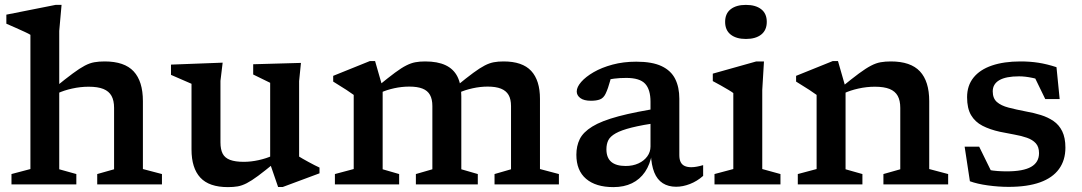

<svg xmlns="http://www.w3.org/2000/svg" viewBox="-20 -755 4428 786"><path d="M378 -42.5 447 -62V-313.5Q447 -343.5 436.5 -362.5Q426 -381.5 403.2 -390.8Q380.5 -400 343 -400Q309.5 -400 275.5 -392.5Q241.5 -385 216 -373L205 -397Q249 -433 277.8 -454.2Q306.5 -475.5 327 -486.2Q347.5 -497 366.2 -500.2Q385 -503.5 408.5 -503.5Q489.5 -503.5 527.2 -462.8Q565 -422 565 -341V-63L643 -42.5V0H378ZM292.5 0H27V-42.5L104.5 -63V-612.5Q97.5 -617 81.8 -624.2Q66 -631.5 45.8 -640.5Q25.5 -649.5 6 -658V-695L207.5 -735H232L222.5 -628.5V-62L292.5 -42.5Z M882.5 -172.5Q882.5 -143.5 891.5 -126Q900.5 -108.5 921.8 -100.5Q943 -92.5 978 -92.5Q1007.5 -92.5 1039 -99.5Q1070.5 -106.5 1094.5 -117.5L1105.5 -89.5Q1064 -55.5 1036.8 -35.2Q1009.5 -15 990 -5Q970.5 5 953 8Q935.5 11 913 11Q836 11 800 -28Q764 -67 764 -143V-412L680 -448.5V-490.5L891.5 -498.5L882.5 -424ZM1118.5 10.5 1086 -84V-416L1016.5 -450V-492L1212 -497.5L1204.5 -423V-114Q1209 -111 1219.5 -105Q1230 -99 1242.8 -92Q1255.5 -85 1267.8 -78.8Q1280 -72.5 1288 -69V-45.5L1137.5 10.5Z M1546.5 -397V-62L1614 -42.5V0H1351V-42.5L1428 -63V-366.5Q1419.5 -373 1398.5 -386.8Q1377.5 -400.5 1344 -421V-444.5L1494 -505H1515.5ZM1868.5 -360.5V-62L1936 -42.5V0H1682.5V-42.5L1750 -62V-321Q1750 -349 1740.2 -366.5Q1730.5 -384 1709.8 -392.2Q1689 -400.5 1655.5 -400.5Q1625 -400.5 1594 -393.8Q1563 -387 1539 -376L1528.5 -403.5Q1570 -437.5 1597 -457.5Q1624 -477.5 1643.5 -487.2Q1663 -497 1680.5 -500.2Q1698 -503.5 1720.5 -503.5Q1771.5 -503.5 1804.2 -488Q1837 -472.5 1852.8 -441Q1868.5 -409.5 1868.5 -360.5ZM2190.5 -350.5V-63L2268 -42.5V0H2004.5V-42.5L2072 -62V-320.5Q2072 -349 2062 -366.2Q2052 -383.5 2031 -392Q2010 -400.5 1976.5 -400.5Q1946 -400.5 1914.5 -393.5Q1883 -386.5 1859 -375.5L1848.5 -402.5Q1890.5 -437 1917.8 -457Q1945 -477 1964.5 -487Q1984 -497 2001.5 -500.2Q2019 -503.5 2041.5 -503.5Q2118.5 -503.5 2154.5 -464.8Q2190.5 -426 2190.5 -350.5Z M2692.5 -314.5 2680 -254Q2609 -243.5 2566 -232.8Q2523 -222 2500.5 -209.2Q2478 -196.5 2470.2 -180.8Q2462.5 -165 2462.5 -144Q2462.5 -109.5 2482.2 -92.5Q2502 -75.5 2541.5 -75.5Q2570.5 -75.5 2593.5 -86Q2616.5 -96.5 2629.8 -114.8Q2643 -133 2643 -155.5V-338.5Q2643 -388.5 2621 -412.2Q2599 -436 2544 -436Q2517 -436 2494.8 -433.2Q2472.5 -430.5 2453.5 -425L2486 -460.5Q2482 -440 2477.8 -424.2Q2473.5 -408.5 2469 -395.5Q2464.5 -382.5 2459 -371Q2450.5 -353.5 2436 -348Q2421.5 -342.5 2399.5 -342.5Q2370.5 -342.5 2355.8 -353.5Q2341 -364.5 2341 -380.5Q2341 -398.5 2359.2 -419.5Q2377.5 -440.5 2410.2 -459.5Q2443 -478.5 2487.5 -490.5Q2532 -502.5 2584.5 -502.5Q2650 -502.5 2688.5 -484.2Q2727 -466 2744 -432Q2761 -398 2761 -351V-120Q2761 -102.5 2766.5 -91.5Q2772 -80.5 2783 -75.5Q2794 -70.5 2810 -70.5Q2820.5 -70.5 2832.8 -72.8Q2845 -75 2858.5 -79V-35Q2833.5 -13 2804.5 -1.8Q2775.5 9.5 2748 9.5Q2716 9.5 2693.2 -5Q2670.5 -19.5 2658.5 -49Q2646.5 -78.5 2644.5 -124L2649 -126.5Q2641.5 -82 2620.5 -51.2Q2599.5 -20.5 2567 -4.8Q2534.5 11 2491 11Q2419 11 2379.2 -23Q2339.5 -57 2339.5 -121.5Q2339.5 -157.5 2353.5 -185.8Q2367.5 -214 2404.8 -237Q2442 -260 2511.8 -278.8Q2581.5 -297.5 2692.5 -314.5Z M3033.5 -595.5Q2994 -595.5 2971.2 -613.5Q2948.5 -631.5 2948.5 -665.5Q2948.5 -699.5 2971.2 -717.2Q2994 -735 3033.5 -735Q3073.5 -735 3096.2 -717.2Q3119 -699.5 3119 -665.5Q3119 -631.5 3096.2 -613.5Q3073.5 -595.5 3033.5 -595.5ZM3107.5 -503.5 3100.5 -386.5V-63L3175 -42.5V0H2905V-42.5L2982 -63V-374Q2976.5 -378.5 2962.2 -387Q2948 -395.5 2930.8 -405.2Q2913.5 -415 2898 -423V-453.5L3076 -503.5Z M3441.5 -397V-62L3510.5 -42.5V0H3246V-42.5L3323 -63V-366.5Q3314.5 -373 3293.5 -386.8Q3272.5 -400.5 3239 -421V-444.5L3389 -505H3410.5ZM3596.5 -42.5 3665.5 -62V-313.5Q3665.5 -343.5 3655 -362.5Q3644.5 -381.5 3621.8 -390.8Q3599 -400 3561.5 -400Q3528 -400 3494.2 -392.5Q3460.5 -385 3435 -373L3423.5 -397Q3467.5 -433 3496.2 -454.2Q3525 -475.5 3545.8 -486.2Q3566.5 -497 3585.2 -500.2Q3604 -503.5 3627 -503.5Q3708 -503.5 3746 -462.8Q3784 -422 3784 -341V-63L3861.5 -42.5V0H3596.5Z M4157.5 -503.5Q4196.5 -503.5 4230.8 -498.2Q4265 -493 4305 -480L4318 -349.5H4259L4199.5 -472L4267.5 -418Q4236.5 -430 4206.5 -436.2Q4176.5 -442.5 4152 -442.5Q4098 -442.5 4071 -426.8Q4044 -411 4044 -381Q4044 -352.5 4061 -337.5Q4078 -322.5 4108.8 -314.5Q4139.5 -306.5 4181 -298.5Q4212.5 -293 4241.2 -284Q4270 -275 4292.8 -259.5Q4315.5 -244 4328.5 -217.5Q4341.5 -191 4341.5 -150.5Q4341.5 -99 4315.2 -63Q4289 -27 4237.5 -8.5Q4186 10 4109 10Q4068 10 4024.2 4Q3980.5 -2 3950.5 -13L3929 -154.5H3988.5L4055.5 -18L3989.5 -69.5Q4007.5 -63.5 4026.5 -59.8Q4045.5 -56 4064.5 -54.8Q4083.5 -53.5 4101.5 -53.5Q4169 -53.5 4201.2 -72Q4233.5 -90.5 4233.5 -128Q4233.5 -154 4220.2 -168.5Q4207 -183 4184.2 -191Q4161.5 -199 4133 -204Q4104.5 -209 4073.5 -215.5Q4032.5 -224.5 4002 -240.2Q3971.5 -256 3955.2 -283.8Q3939 -311.5 3939 -357Q3939 -404.5 3965.2 -437.2Q3991.5 -470 4040.8 -486.8Q4090 -503.5 4157.5 -503.5Z"/></svg>

Font: Newsreader 9pt Medium
Style: Regular
Weight: 500
Designer: Hugues Gentile
Foundry: Production Type
Version: Version 1.003